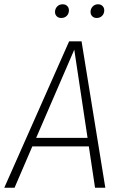

<svg xmlns="http://www.w3.org/2000/svg" viewBox="-37 -877 569 897"><path d="M407 0 378 -193H114L31 0H-17L286 -684H344L455 0ZM132 -233H372L310 -645ZM220 -821Q220 -836 230 -846.5Q240 -857 256 -857Q269 -857 277 -849Q285 -841 285 -829Q285 -813 275 -803Q265 -793 249 -793Q236 -793 228 -801Q220 -809 220 -821ZM386 -821Q386 -836 396 -846.5Q406 -857 421 -857Q434 -857 442 -849Q450 -841 450 -829Q450 -813 440 -803Q430 -793 415 -793Q402 -793 394 -801Q386 -809 386 -821Z"/></svg>

Font: Fira Sans Condensed ExtraLight
Style: Italic
Weight: 275
Width: 3
Italic angle: -8°
Designer: Carrois Corporate & Edenspiekermann AG
Foundry: Carrois Corporate GbR & Edenspiekermann AG
Version: Version 4.203